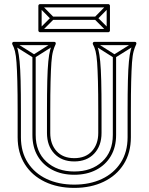

<svg xmlns="http://www.w3.org/2000/svg" viewBox="-20 -892 724 936"><path d="M546 -618H530V-234Q530 -234 530 -234Q530 -234 530 -234Q530 -152 478 -104Q426 -56 342 -56Q342 -56 342 -56Q342 -56 342 -56Q258 -56 206 -104Q154 -152 154 -234Q154 -234 154 -234Q154 -234 154 -234V-618H138V-234Q138 -234 138 -234Q138 -234 138 -234Q138 -175 163.5 -131.5Q189 -88 235 -64Q281 -40 342 -40Q342 -40 342 -40Q342 -40 342 -40Q403 -40 449 -64Q495 -88 520.5 -131.5Q546 -175 546 -234Q546 -234 546 -234Q546 -234 546 -234ZM51 -687 43 -673 142 -611Q144 -610 146.5 -610Q149 -610 150 -611L248 -673L240 -687L142 -625Q140 -624 146 -624Q152 -624 150 -625ZM444 -687 436 -673 534 -611Q536 -610 538.5 -610Q541 -610 542 -611L641 -673L633 -687L534 -625Q532 -624 538 -624Q544 -624 542 -625ZM342 24Q423 24 485.5 -6Q548 -36 583 -91.5Q618 -147 618 -223V-349Q618 -438 619.5 -495Q621 -552 623.5 -587Q626 -622 631.5 -642Q637 -662 644 -676Q646 -681 644 -684.5Q642 -688 637 -688H440Q436 -688 433.5 -684.5Q431 -681 433 -676Q441 -662 446 -642Q451 -622 453.5 -587Q456 -552 457.5 -495Q459 -438 459 -349V-244Q459 -189 428 -155Q397 -121 342 -121Q287 -121 256 -155Q225 -189 225 -244V-349Q225 -438 226.5 -495Q228 -552 230.5 -587Q233 -622 238.5 -642Q244 -662 251 -676Q253 -681 251 -684.5Q249 -688 244 -688H47Q43 -688 40.5 -684.5Q38 -681 40 -676Q48 -662 53 -642Q58 -622 60.5 -587Q63 -552 64.5 -495Q66 -438 66 -349V-223Q66 -147 101 -91.5Q136 -36 198.5 -6Q261 24 342 24ZM342 8Q266 8 207.5 -19.5Q149 -47 115.5 -99Q82 -151 82 -223V-349Q82 -440 80.5 -498.5Q79 -557 75.5 -592.5Q72 -628 67 -648.5Q62 -669 54 -684L47 -672H244L237 -684Q230 -669 224.5 -648.5Q219 -628 215.5 -592.5Q212 -557 210.5 -498.5Q209 -440 209 -349V-244Q209 -181 245 -143Q281 -105 342 -105Q403 -105 439 -143Q475 -181 475 -244V-349Q475 -440 473.5 -498.5Q472 -557 468.5 -592.5Q465 -628 460 -648.5Q455 -669 447 -684L440 -672H637L630 -684Q623 -669 617.5 -648.5Q612 -628 608.5 -592.5Q605 -557 603.5 -498.5Q602 -440 602 -349V-223Q602 -151 568.5 -99Q535 -47 476.5 -19.5Q418 8 342 8ZM181 -870 169 -858 229 -797Q231 -795 231 -803Q231 -811 229 -809L169 -749L181 -737L241 -797Q243 -799 243 -802.5Q243 -806 241 -809ZM235 -811V-795H448V-811ZM502 -737 514 -749 454 -809Q452 -811 452 -803Q452 -795 454 -797L514 -858L502 -870L442 -809Q440 -806 440 -802.5Q440 -799 442 -797ZM175 -735H508Q511 -735 513.5 -737.5Q516 -740 516 -743V-864Q516 -867 513.5 -869.5Q511 -872 508 -872H175Q172 -872 169.5 -869.5Q167 -867 167 -864V-743Q167 -740 169.5 -737.5Q172 -735 175 -735ZM175 -751 183 -743V-864L175 -856H508L500 -864V-743L508 -751Z"/></svg>

Font: Tilt Prism
Style: Regular
Weight: 400
Version: Version 1.000